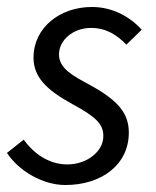

<svg xmlns="http://www.w3.org/2000/svg" viewBox="-24 -518 446 550"><path d="M-4 -80C29 -29 98 12 163 12C268 12 345 -47 345 -138C345 -191 318 -229 231 -276C187 -300 145 -321 145 -362C145 -403 185 -438 237 -438C281 -438 312 -417 338 -390L382 -433C347 -471 298 -498 239 -498C148 -498 72 -439 72 -353C72 -298 108 -261 183 -220C251 -183 272 -163 272 -128C272 -84 225 -47 169 -47C118 -47 74 -76 44 -118Z"/></svg>

Font: Cambridge Sans Italic
Style: Regular
Weight: 400
Italic angle: -11°
Version: Version 2.000;PS 002.000;hotconv 1.0.88;makeotf.lib2.5.64775